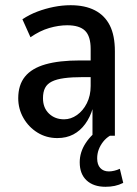

<svg xmlns="http://www.w3.org/2000/svg" viewBox="-20 -521 526 737"><path d="M200 9Q158 9 124 -12Q90 -33 70 -68Q50 -103 50 -144Q50 -195 76 -227Q102 -259 154.5 -274Q207 -289 287 -289H341V-225H299Q256 -225 226.5 -221Q197 -217 179 -208Q161 -199 153 -183.5Q145 -168 145 -144Q145 -107 168 -85Q191 -63 226 -63Q252 -63 275.5 -79.5Q299 -96 313.5 -125Q328 -154 328 -191V-333Q328 -382 306.5 -403Q285 -424 238 -424Q205 -424 169 -413.5Q133 -403 97 -378L66 -447Q93 -465 123.5 -476.5Q154 -488 186.5 -494.5Q219 -501 251 -501Q306 -501 344 -481.5Q382 -462 401.5 -423.5Q421 -385 421 -324V0H335V-105H336Q326 -71 307 -45Q288 -19 261.5 -5Q235 9 200 9ZM385 196Q339 196 312.5 171.5Q286 147 286 102Q286 63 309 28Q332 -7 372 -33L402 0Q387 9 376 23Q365 37 359 53Q353 69 353 87Q353 111 365 124Q377 137 398 137Q407 137 418 134.5Q429 132 440 127L453 181Q437 189 420.5 192.5Q404 196 385 196Z"/></svg>

Font: Nunito Sans 10pt Condensed SemiBold
Style: Regular
Weight: 600
Width: 3
Designer: Vernon Adams
Foundry: Vernon Adams
Version: Version 3.101;gftools[0.9.27]